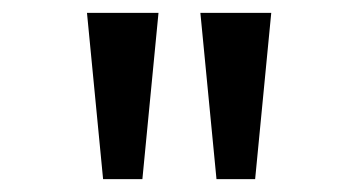

<svg xmlns="http://www.w3.org/2000/svg" viewBox="-20 -749 542 298"><path d="M140 -471 115 -729H226L201 -471ZM316 -471 291 -729H401L376 -471Z"/></svg>

Font: lhindi85
Style: Book
Weight: 400
Designer: Jelle Bosma - Monotype Design Team
Foundry: Monotype Imaging Inc.
Version: Version 2.003